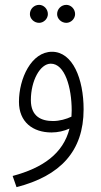

<svg xmlns="http://www.w3.org/2000/svg" viewBox="-20 -540 414 790"><path d="M253 -446C272 -446 289 -463 289 -482C289 -503 272 -520 253 -520C232 -520 215 -503 215 -482C215 -463 232 -446 253 -446ZM141 -446C160 -446 177 -463 177 -482C177 -503 160 -520 141 -520C120 -520 103 -503 103 -482C103 -463 120 -446 141 -446ZM48 230C228 184 324 82 324 -90C324 -216 279 -327 194 -327C109 -327 58 -217 58 -121C58 -38 115 5 192 5C218 5 244 -1 266 -11C240 92 156 151 32 184ZM107 -128C107 -208 145 -278 189 -278C247 -278 275 -180 275 -85C275 -76 274 -68 274 -60C253 -50 225 -42 198 -42C151 -42 107 -60 107 -128Z"/></svg>

Font: Noto Sans Arabic UI XCn Lt
Style: Regular
Weight: 300
Width: 2
Designer: Monotype Design Team, Nadine Chahine and Nizar Qandah
Foundry: Monotype Imaging Inc.
Version: Version 2.010